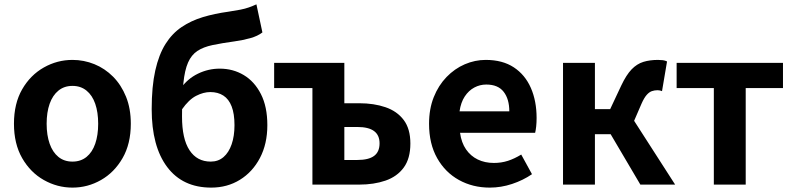

<svg xmlns="http://www.w3.org/2000/svg" viewBox="-20 -849 3650 883"><path d="M313.3 13.8Q243.3 13.8 181.6 -21.1Q119.9 -55.9 82 -121.7Q44.2 -187.5 44.2 -279.9Q44.2 -372.8 82 -438.4Q119.9 -503.9 181.6 -538.7Q243.3 -573.5 313.3 -573.5Q365.7 -573.5 414.1 -553.9Q462.4 -534.2 500 -496.4Q537.6 -458.5 559.6 -404.2Q581.6 -349.8 581.6 -279.9Q581.6 -187.5 543.6 -121.7Q505.7 -55.9 444.5 -21.1Q383.3 13.8 313.3 13.8ZM313.3 -105.8Q351.3 -105.8 377.9 -127.3Q404.5 -148.9 418 -188.2Q431.5 -227.4 431.5 -279.9Q431.5 -332.7 418 -371.7Q404.5 -410.7 377.9 -432.3Q351.3 -454 313.3 -454Q275.2 -454 248.7 -432.3Q222.1 -410.7 208.3 -371.7Q194.5 -332.7 194.5 -279.9Q194.5 -227.4 208.3 -188.2Q222.1 -148.9 248.7 -127.3Q275.2 -105.8 313.3 -105.8Z M951.5 13.8Q820 13.8 748.8 -81Q677.6 -175.8 677.6 -346.9Q677.6 -451.4 694.1 -524.7Q710.5 -598 741.1 -646.7Q771.8 -695.3 815.3 -724.6Q858.8 -753.9 913 -770.3Q967.2 -786.6 1029.8 -795.1Q1063.3 -800.1 1085.3 -804.5Q1107.3 -808.8 1124.7 -815Q1142 -821.2 1159.3 -829L1186.8 -699.9Q1165.1 -683 1131 -673.5Q1096.9 -664 1060.4 -659Q999.6 -650.6 957.4 -641.7Q915.1 -632.8 887.7 -614.6Q860.3 -596.5 844.9 -561.5Q829.4 -526.4 823.3 -466.3Q817.1 -406.2 817.1 -313.1Q817.1 -210.5 851.5 -158.2Q885.9 -105.8 949.2 -105.8Q983.8 -105.8 1008 -126.7Q1032.2 -147.5 1045.3 -185.4Q1058.4 -223.2 1058.4 -273.4Q1058.4 -325.8 1045.3 -359.6Q1032.2 -393.4 1007.2 -409.5Q982.2 -425.6 947.2 -425.6Q915.8 -425.6 881.9 -408.2Q848.1 -390.8 816.7 -345.7L810.5 -441.9Q842.5 -487 890.2 -510.1Q937.8 -533.3 990.7 -533.3Q1051.7 -533.3 1101.1 -503.7Q1150.5 -474.2 1180 -416.2Q1209.5 -358.3 1209.5 -273.4Q1209.5 -187.4 1175.5 -122.6Q1141.5 -57.9 1083.3 -22.1Q1025.1 13.8 951.5 13.8Z M1416.8 0V-444.1H1240.8V-559.8H1563.6V-374.2H1632.1Q1699.6 -374.2 1752.9 -355.9Q1806.3 -337.6 1836.8 -297Q1867.3 -256.4 1867.3 -189Q1867.3 -120 1836.8 -78.4Q1806.3 -36.8 1752.9 -18.4Q1699.6 0 1632.1 0ZM1563.6 -113.3H1623.4Q1675.1 -113.3 1700.3 -131.9Q1725.6 -150.5 1725.6 -189.8Q1725.6 -227.5 1700.3 -246.2Q1675.1 -265 1623.4 -265H1563.6Z M2232.4 13.8Q2153.9 13.8 2090.7 -21.2Q2027.5 -56.1 1990.4 -121.9Q1953.2 -187.7 1953.2 -279.9Q1953.2 -348.1 1974.8 -402.2Q1996.4 -456.3 2033.6 -494.8Q2070.8 -533.2 2117.5 -553.4Q2164.3 -573.5 2213.7 -573.5Q2291.1 -573.5 2343 -539.3Q2394.9 -505.1 2421.4 -444.7Q2447.8 -384.4 2447.8 -306.4Q2447.8 -285.9 2445.9 -267.6Q2443.9 -249.4 2441.1 -238.4H2095.7Q2101.9 -192.8 2123.2 -162.1Q2144.4 -131.4 2177.1 -115.5Q2209.8 -99.6 2251.6 -99.6Q2285.6 -99.6 2316 -109.4Q2346.3 -119.3 2377.1 -138.2L2426.6 -47.9Q2385.7 -19.8 2335 -3Q2284.4 13.8 2232.4 13.8ZM2093.4 -336.9H2322.3Q2322.3 -393.2 2296.4 -426.7Q2270.6 -460.2 2216.1 -460.2Q2187 -460.2 2161.2 -446.4Q2135.4 -432.6 2117.4 -405.4Q2099.4 -378.2 2093.4 -336.9Z M2569.3 0V-559.8H2716V-347.2H2786.2L2837.1 -455.6Q2860.5 -504.9 2884.7 -530Q2909 -555.2 2938.8 -564.4Q2968.6 -573.5 3006 -573.5Q3017.6 -573.5 3028.4 -572.2Q3039.2 -570.8 3047.7 -566.4L3024.6 -429.8Q3019.9 -431.8 3014.9 -433Q3010 -434.1 3004 -434.1Q2990 -434.1 2977.7 -429.8Q2965.5 -425.5 2954 -412.4Q2942.4 -399.4 2930.3 -372.1L2896.3 -293.4L3084.9 0H2925L2788.4 -231.7H2716V0Z M3262.9 0V-444.1H3091.8V-559.8H3580.9V-444.1H3409.5V0Z"/></svg>

Font: Noto Sans KR Thin
Style: Regular
Weight: 100
Designer: Ryoko NISHIZUKA 西塚涼子 (kana, bopomofo & ideographs); Paul D. Hunt (Latin, Greek & Cyrillic); Sandoll Communications 산돌커뮤니
Foundry: Adobe
Version: Version 2.004-H2;hotconv 1.0.118;makeotfexe 2.5.65603